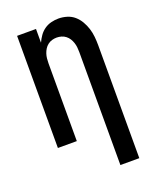

<svg xmlns="http://www.w3.org/2000/svg" viewBox="-162 -775 873 1078"><g transform="rotate(-20 275.0 -236.0)"><path d="M367 210V-465Q367 -479 365.5 -493.5Q364 -508 359.5 -521.5Q355 -535 347.5 -547Q340 -559 328.5 -568Q317 -577 303 -581Q289 -585 275 -585Q261 -585 247 -581Q233 -577 221.5 -568Q210 -559 202.5 -547Q195 -535 190.5 -521.5Q186 -508 184.5 -493.5Q183 -479 183 -465V0H70V-670H183V-588Q192 -608 205 -626.5Q218 -645 236.5 -658Q255 -671 277 -676.5Q299 -682 321 -682Q346 -682 371 -674.5Q396 -667 415 -650.5Q434 -634 447 -611.5Q460 -589 467.5 -565Q475 -541 477.5 -515.5Q480 -490 480 -465V210Z"/></g></svg>

Font: Lode Term
Style: Bold
Weight: 700
Monospace: yes
Designer: Belleve Invis
Foundry: Belleve Invis
Version: Version 29.2.0